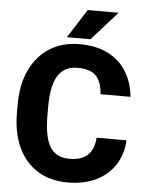

<svg xmlns="http://www.w3.org/2000/svg" viewBox="-60 -952 776 1011"><g transform="rotate(5 327.5 -447.0)"><path d="M467.3 -238.3H625.5Q621.6 -165 585.9 -109.1Q550.3 -53.2 486.6 -21.7Q422.9 9.8 335.4 9.8Q242.7 9.8 176 -32Q109.4 -73.7 73.7 -150.6Q38.1 -227.5 38.1 -333.5V-377Q38.1 -482.9 75 -560.1Q111.8 -637.2 178.5 -679.2Q245.1 -721.2 335 -721.2Q425.8 -721.2 488.3 -688.5Q550.8 -655.8 585.2 -598.6Q619.6 -541.5 626.5 -468.3H467.8Q464.4 -530.8 434.8 -563.5Q405.3 -596.2 335 -596.2Q266.6 -596.2 232.9 -543.9Q199.2 -491.7 199.2 -377.9V-333.5Q199.2 -221.7 230.5 -168.5Q261.7 -115.2 335.4 -115.2Q460 -115.2 467.3 -238.3ZM265.6 -752 362.3 -903.8H525.4L390.1 -752Z"/></g></svg>

Font: Vazirmatn UI ExtraBold
Style: Regular
Weight: 800
Designer: Saber Rastikerdar
Foundry: Saber Rastikerdar
Version: Version 33.003